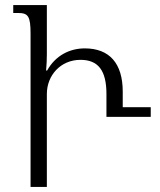

<svg xmlns="http://www.w3.org/2000/svg" viewBox="-20 -734 628 754"><path d="M100 0H164V-365C164 -438 218 -499 296 -499C365 -499 398 -458 398 -365V-275H572V-313H462V-374C462 -486 409 -544 313 -544C256 -544 199 -518 165 -457H161C163 -479 164 -500 164 -521V-714H32V-683H51C91 -683 100 -670 100 -601Z"/></svg>

Font: Noto Serif Georgian ExtraCondensed Light
Style: Regular
Weight: 300
Width: 2
Designer: Monotype Design Team, Akaki Razmadze
Foundry: Google LLC
Version: Version 2.003